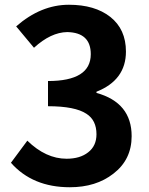

<svg xmlns="http://www.w3.org/2000/svg" viewBox="-20 -774 629 808"><path d="M26 -89 95 -182Q173 -106 260 -106Q317 -106 351 -133Q386 -160 386 -209Q386 -268 344 -295Q296 -327 182 -327V-433Q362 -433 362 -546Q362 -637 263 -639Q194 -638 123 -573L48 -663Q152 -754 270 -754Q379 -754 444 -703Q510 -651 510 -557Q510 -437 386 -388V-383Q534 -342 534 -201Q534 -102 457 -43Q384 14 274 14Q117 14 26 -89Z"/></svg>

Font: Noto Sans Tobesmart edit
Style: Bold
Weight: 700
Designer: Ryoko NISHIZUKA  (kana & ideographs); Paul D. Hunt (Latin, Greek & Cyrillic); Wenlong ZHANG  (bopomofo); Sandoll Communi
Foundry: Adobe Systems Incorporated
Version: Version 1.005 Oct 7, 2021